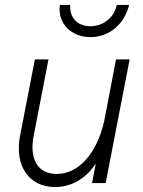

<svg xmlns="http://www.w3.org/2000/svg" viewBox="-20 -740 579 776"><path d="M202 16C270 16 329 -20 367 -79L352 0H407L504 -500H449L401 -250C371 -119 298 -37 209 -37C133 -37 98 -96 116 -191L176 -500H121L61 -191C38 -70 97 16 202 16ZM346 -590C421 -590 482 -641 502 -720H452C442 -670 398 -634 345 -634C293 -634 260 -669 264 -720H222C212 -647 266 -590 346 -590Z"/></svg>

Font: Uncut Sans Light Italic
Style: Regular
Weight: 300
Italic angle: -11°
Designer: Kasper Nordkvist
Foundry: UNCUT.wtf
Version: Version 1.304;Glyphs 3.2 (3246)